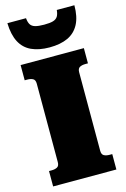

<svg xmlns="http://www.w3.org/2000/svg" viewBox="-141 -1022 710 1085"><g transform="rotate(-15 214.0 -479.0)"><path d="M90 -126V-585Q90 -607 77 -614Q64 -621 44 -621H29V-710H399V-621H384Q364 -621 351 -614Q338 -607 338 -585V-126Q338 -104 351 -97Q364 -90 384 -90H399V0H29V-90H44Q64 -90 77 -97Q90 -104 90 -126ZM214 -764Q277 -764 320.5 -784Q364 -804 387 -847Q410 -890 410 -958H307Q305 -934 296.5 -920.5Q288 -907 269.5 -901.5Q251 -896 217 -896Q184 -896 165 -901.5Q146 -907 137.5 -920.5Q129 -934 127 -958H18Q20 -890 42.5 -847Q65 -804 108.5 -784Q152 -764 214 -764Z"/></g></svg>

Font: Roboto Serif Black
Style: Regular
Weight: 900
Designer: Greg Gazdowicz
Foundry: Commercial Type
Version: Version 1.008